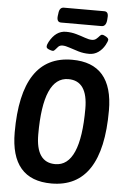

<svg xmlns="http://www.w3.org/2000/svg" viewBox="-64 -1044 713 1096"><g transform="rotate(5 292.0 -496.0)"><path d="M273 7Q39 7 39 -266Q39 -707 330 -707Q564 -707 564 -436Q564 7 273 7ZM285 -105Q429 -105 429 -435Q429 -595 318 -595Q174 -595 174 -266Q174 -105 285 -105ZM215 -748Q207 -748 192.5 -754Q178 -760 178 -769Q178 -781 187 -797Q223 -863 281 -863Q312 -863 340 -855Q368 -847 391.5 -838.5Q415 -830 432 -830Q447 -830 457 -838.5Q467 -847 474 -855.5Q481 -864 488 -864Q497 -864 511 -855.5Q525 -847 525 -838Q525 -835 522 -827Q519 -819 513 -808Q498 -781 475 -765Q452 -749 423 -749Q391 -749 362 -757.5Q333 -766 309 -774.5Q285 -783 268 -783Q253 -783 244 -774Q235 -765 228.5 -756.5Q222 -748 215 -748ZM248 -913Q222 -913 226 -949L228 -963Q231 -999 257 -999H488Q514 -999 510 -963L509 -949Q505 -913 480 -913Z"/></g></svg>

Font: Asap Condensed Condensed SemiBold
Style: Italic
Weight: 600
Width: 3
Italic angle: -6°
Designer: Pablo Cosgaya
Foundry: Omnibus-Type
Version: Version 3.001; ttfautohint (v1.8.4.7-5d5b)